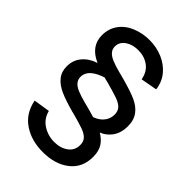

<svg xmlns="http://www.w3.org/2000/svg" viewBox="-237 -757 1004 1004"><g transform="rotate(45 265.0 -255.0)"><path d="M275.4 149.4Q190.4 149.4 130.4 108.6Q70.3 67.9 55.2 -11.2L146 -25.4Q157.2 20.5 195.6 45.2Q233.9 69.8 280.3 69.8Q326.2 69.8 357.2 47.1Q388.2 24.4 388.2 -15.6Q388.2 -40.5 374.3 -55.7Q360.4 -70.8 331.5 -81.5Q298.8 -92.8 244.1 -107.4L235.4 -109.4Q167.5 -127.9 129.9 -145Q89.8 -163.1 68.8 -189.9Q46.9 -216.8 46.9 -256.8Q46.9 -302.2 74 -334.7Q101.1 -367.2 147 -382.3Q148.4 -382.3 148.9 -382.8Q148.4 -382.8 147 -383.8Q145.5 -384.8 144.5 -384.8Q62 -422.4 62 -502Q62 -551.3 89.1 -587.9Q116.2 -624.5 162.6 -642.6Q206.5 -660.2 256.3 -660.2Q308.6 -660.2 353.8 -640.9Q398.9 -621.6 428.2 -585.9Q457 -550.8 462.9 -502L372.1 -485.4Q363.3 -533.2 330.3 -557.1Q297.4 -581.1 252 -581.1Q209 -581.1 180.2 -560.8Q151.4 -540.5 151.4 -507.8Q151.4 -469.7 200.2 -449.7Q225.6 -439 259.8 -430.2Q289.1 -422.9 306.2 -418Q375.5 -398.9 412.6 -382.3Q452.1 -364.3 473.1 -335.9Q495.1 -306.6 495.1 -261.2Q495.1 -210.9 470.7 -177.7Q448.7 -147.5 414.1 -133.8Q441.9 -117.2 458 -95.7Q480 -66.4 480 -19Q480 60.1 423.1 104.7Q366.2 149.4 275.4 149.4ZM247.6 -189.5Q248 -189.5 252.4 -188.2Q256.8 -187 268.1 -184.1Q279.3 -181.2 291 -178.2Q293.9 -177.2 332.5 -166Q343.8 -170.4 352.1 -174.8Q375.5 -187.5 389.2 -208.3Q402.8 -229 402.8 -255.4Q402.8 -280.3 389.2 -295.4Q375.5 -310.5 346.7 -321.3Q309.1 -334 258.8 -347.7L250.5 -349.6Q248 -350.1 243.4 -351.3Q238.8 -352.5 235.1 -353.5Q231.4 -354.5 228.5 -355.5Q189.9 -343.3 165 -323.7Q136.7 -300.3 136.7 -268.1Q136.7 -229.5 185.5 -209.5Q210 -199.2 247.6 -189.5Z"/></g></svg>

Font: Vela Sans Med
Style: Regular
Weight: 500
Designer: Principal design: Mikhail Sharanda - project Manrope.
Design modification: Ravid Balaliev
Foundry: Mikhail Sharanda
Version: Version 1.001